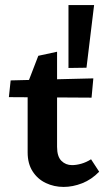

<svg xmlns="http://www.w3.org/2000/svg" viewBox="-20 -730 424 757"><path d="M231 7Q193 7 160.5 -8.5Q128 -24 108.5 -54.5Q89 -85 89 -129V-401L131 -510L205 -526V-391V-373V-151Q205 -113 222 -96Q239 -79 264 -79Q281 -79 300.5 -84.5Q320 -90 339 -102L371 -53Q341 -22 304 -7.5Q267 7 231 7ZM341 -345 15 -347 22 -413 348 -421ZM321 -463 250 -462V-710H351Z"/></svg>

Font: Ysabeau
Style: Bold
Weight: 700
Designer: Christian Thalmann (Catharsis Fonts)
Version: Version 2.000;gftools[0.9.27.dev2+g8671c4b]